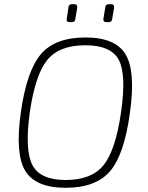

<svg xmlns="http://www.w3.org/2000/svg" viewBox="-20 -880 702 912"><path d="M321 -860H334Q348 -860 347 -844L338 -791Q337 -775 322 -775H310Q294 -775 297 -790L305 -844Q306 -860 321 -860ZM496 -860H509Q523 -860 522 -844L513 -791Q512 -775 497 -775H484Q470 -775 471 -790L480 -844Q481 -860 496 -860ZM386 -702Q529 -702 577 -621Q625 -540 597 -343Q570 -145 502.5 -66.5Q435 12 292 12Q149 12 100 -68.5Q51 -149 79 -347Q107 -544 174.5 -623Q242 -702 386 -702ZM385 -665Q261 -665 204 -594.5Q147 -524 121 -343Q97 -165 134.5 -95Q172 -25 292 -25Q415 -25 472 -95.5Q529 -166 555 -347Q581 -527 544 -596Q507 -665 385 -665Z"/></svg>

Font: Exo 2.0 Extra Light
Style: Italic
Weight: 250
Italic angle: -8°
Designer: Natanael Gama
Version: Version 1.001;PS 001.001;hotconv 1.0.70;makeotf.lib2.5.58329